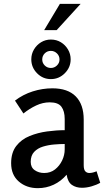

<svg xmlns="http://www.w3.org/2000/svg" viewBox="-20 -969 542 1000"><path d="M253 -509Q333 -509 374.5 -467Q416 -425 416 -346V-109Q416 -85 424.5 -76.5Q433 -68 445 -68Q454 -68 464 -70.5Q474 -73 483 -77L502 -17Q483 -6 457 1.5Q431 9 407 9Q376 9 354.5 -6Q333 -21 327 -59Q298 -25 259.5 -7Q221 11 177 11Q118 11 78 -23.5Q38 -58 38 -119Q38 -174 64.5 -208.5Q91 -243 134 -260.5Q177 -278 225.5 -284.5Q274 -291 317 -291V-349Q317 -390 300 -413Q283 -436 239 -436Q203 -436 168 -419.5Q133 -403 102 -378L58 -445Q100 -477 150.5 -493Q201 -509 253 -509ZM317 -219Q293 -219 262.5 -216.5Q232 -214 204 -205.5Q176 -197 158 -178Q140 -159 140 -126Q140 -97 161 -82.5Q182 -68 210 -68Q243 -68 266.5 -86.5Q290 -105 303.5 -133Q317 -161 317 -191ZM245 -763Q274 -763 297 -749Q320 -735 334 -711.5Q348 -688 348 -660Q348 -618 317.5 -587.5Q287 -557 245 -557Q203 -557 173 -587.5Q143 -618 143 -660Q143 -688 157 -711.5Q171 -735 194 -749Q217 -763 245 -763ZM245 -704Q226 -704 213 -691Q200 -678 200 -659Q200 -641 213 -628Q226 -615 245 -615Q263 -615 276.5 -628Q290 -641 290 -659Q290 -678 276.5 -691Q263 -704 245 -704ZM292 -949H400L275 -812H210Z"/></svg>

Font: Rosario Light SemiBold
Style: Regular
Weight: 600
Version: Version 1.101; ttfautohint (v1.8.1.43-b0c9)